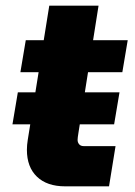

<svg xmlns="http://www.w3.org/2000/svg" viewBox="-20 -658 476 678"><path d="M210 0Q146 0 110.5 -34Q75 -68 75 -129Q75 -146 78 -164L154 -638H328L257 -189Q254 -171 254 -164Q254 -155 259.5 -148.5Q265 -142 276 -142H388L365 0ZM24 -219 43 -332H402L383 -219ZM52 -403 71 -516H431L412 -403Z"/></svg>

Font: MuseoModerno Thin ExtraBold
Style: Italic
Weight: 800
Italic angle: -9°
Version: Version 1.003